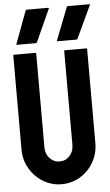

<svg xmlns="http://www.w3.org/2000/svg" viewBox="-62 -968 583 1018"><g transform="rotate(-5 230.0 -459.0)"><path d="M224 10Q171 10 126 -17.5Q81 -45 54.5 -91Q28 -137 28 -192V-692Q28 -696 32 -696H146Q150 -696 150 -692V-192Q150 -158 171.5 -134.5Q193 -111 224 -111Q256 -111 277.5 -134.5Q299 -158 299 -192V-692Q299 -696 303 -696H417Q421 -696 421 -692V-192Q421 -136 394.5 -90Q368 -44 323.5 -17Q279 10 224 10ZM269 -747Q264 -747 266 -752L333 -924Q334 -928 338 -928H453Q457 -928 456 -924L375 -751Q373 -747 369 -747ZM53 -747Q48 -747 50 -752L114 -924Q115 -928 119 -928H233Q240 -928 237 -923L159 -751Q157 -747 153 -747Z"/></g></svg>

Font: AL Dynamic
Style: Regular
Weight: 400
Version: Version 1.000; ttfautohint (v1.8.2) -l 8 -r 50 -G 200 -x 14 